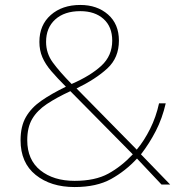

<svg xmlns="http://www.w3.org/2000/svg" viewBox="-20 -745 742 775"><path d="M304 -725Q372 -725 416 -686.5Q460 -648 460 -581Q460 -512 413.5 -469Q367 -426 289 -388L532 -141Q562 -177 586 -225Q610 -273 622 -328H649Q635 -267 609 -216.5Q583 -166 549 -122L667 0H632L533 -105Q487 -55 428.5 -22.5Q370 10 281 10Q185 10 124 -39Q63 -88 63 -179Q63 -235 84.5 -272.5Q106 -310 147 -338.5Q188 -367 246 -395Q211 -430 187 -458Q163 -486 151 -514Q139 -542 139 -576Q139 -644 185 -684.5Q231 -725 304 -725ZM304 -700Q240 -700 203 -666.5Q166 -633 166 -576Q166 -530 193 -493Q220 -456 269 -406Q345 -439 389 -479.5Q433 -520 433 -581Q433 -637 398 -668.5Q363 -700 304 -700ZM264 -377Q208 -351 169 -325Q130 -299 110 -265Q90 -231 90 -179Q90 -100 143 -57.5Q196 -15 281 -15Q364 -15 417 -44Q470 -73 516 -122Z"/></svg>

Font: Noto Sans Myanmar Thin
Style: Regular
Weight: 100
Designer: Monotype Design Team
Foundry: Monotype Imaging Inc.
Version: Version 2.107; ttfautohint (v1.8.4.7-5d5b)